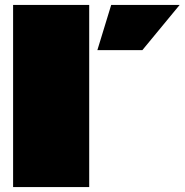

<svg xmlns="http://www.w3.org/2000/svg" viewBox="-20 -757 747 777"><path d="M33 0V-737H341V0ZM374 -554 430 -737H707L556 -554Z"/></svg>

Font: Tomorrow Black
Style: Regular
Weight: 900
Designer: Tony de Marco, Monica Rizzolli
Foundry: Just in Type
Version: Version 2.002